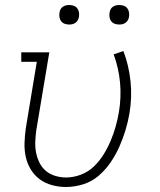

<svg xmlns="http://www.w3.org/2000/svg" viewBox="-20 -739 640 767"><path d="M243 8Q215 8 187.5 0.5Q160 -7 138.5 -23Q117 -39 103 -62Q89 -85 83 -112Q77 -139 78 -168Q79 -197 83 -226L127 -492H65V-530H177L125 -219Q122 -197 121 -174Q120 -151 124 -130Q128 -109 137.5 -89.5Q147 -70 163 -56.5Q179 -43 200.5 -36.5Q222 -30 244 -30Q273 -30 302.5 -41Q332 -52 354.5 -73.5Q377 -95 393.5 -121.5Q410 -148 422 -176.5Q434 -205 442 -233.5Q450 -262 455 -291Q465 -351 459.5 -409.5Q454 -468 434 -522L473 -535Q495 -477 501.5 -413.5Q508 -350 497 -285Q491 -251 481 -218Q471 -185 456.5 -152.5Q442 -120 421.5 -90Q401 -60 373.5 -36.5Q346 -13 311.5 -2.5Q277 8 243 8ZM456 -641Q447 -641 438.5 -644Q430 -647 424.5 -654Q419 -661 417.5 -670.5Q416 -680 418 -690Q419 -696 422 -702Q425 -708 431 -712Q437 -716 443.5 -717.5Q450 -719 456 -719Q466 -719 474.5 -716Q483 -713 488.5 -706Q494 -699 495.5 -689.5Q497 -680 495 -670Q494 -664 490.5 -658Q487 -652 481.5 -648Q476 -644 469.5 -642.5Q463 -641 456 -641ZM256 -641Q247 -641 238.5 -644Q230 -647 224.5 -654Q219 -661 217.5 -670.5Q216 -680 218 -690Q219 -696 222 -702Q225 -708 231 -712Q237 -716 243.5 -717.5Q250 -719 256 -719Q266 -719 274.5 -716Q283 -713 288.5 -706Q294 -699 295.5 -689.5Q297 -680 295 -670Q294 -664 290.5 -658Q287 -652 281.5 -648Q276 -644 269.5 -642.5Q263 -641 256 -641Z"/></svg>

Font: Iosevka Slab XLtExObl
Style: Regular
Weight: 200
Width: 7
Italic angle: -9°
Monospace: yes
Designer: Belleve Invis
Foundry: Belleve Invis
Version: Version 11.1.1; ttfautohint (v1.8.3)